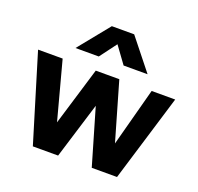

<svg xmlns="http://www.w3.org/2000/svg" viewBox="-131 -904 1079 1046"><g transform="rotate(20 408.0 -381.0)"><path d="M163.5 0 10 -505H152.5L242.5 -168L344.5 -505H481L578.5 -168L668.5 -505H805L651.5 0H505L410 -325L310 0ZM198.5 -583 344 -762.5H473.5L616.5 -583H477.5L406.5 -680.5L333.5 -583Z"/></g></svg>

Font: Geologica Cursive SemiBold
Style: Regular
Weight: 600
Designer: Sindre Bremnes, Frode Helland
Foundry: Monokrom Skriftforlag AS
Version: Version 1.010;gftools[0.9.28]